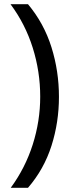

<svg xmlns="http://www.w3.org/2000/svg" viewBox="-20 -734 340 912"><path d="M260 -274Q260 -153 224.5 -41.5Q189 70 113 158H31Q100 64 135.5 -47.5Q171 -159 171 -275Q171 -394 135.5 -507Q100 -620 30 -714H113Q189 -623 224.5 -509.5Q260 -396 260 -274Z"/></svg>

Font: Noto Sans Syloti Nagri
Style: Regular
Weight: 400
Designer: Monotype Design Team
Foundry: Monotype Imaging Inc.
Version: Version 2.003; ttfautohint (v1.8.4.7-5d5b)